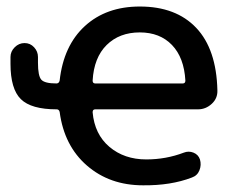

<svg xmlns="http://www.w3.org/2000/svg" viewBox="-20 -550 719 580"><path d="M402.3 -452.1Q340.8 -452.1 302.2 -414.1Q263.7 -376 259.8 -306.6Q259.8 -297.9 267.6 -297.9H532.2Q540 -297.9 540 -306.6Q536.1 -376 499.5 -414.1Q462.9 -452.1 402.3 -452.1ZM151.4 -219.7Q74.2 -219.7 43 -250.5Q11.7 -281.2 11.7 -357.4V-377.9Q11.7 -394.5 24.4 -407.2Q37.1 -419.9 54.2 -419.9Q71.3 -419.9 83 -407.2Q94.7 -394.5 94.7 -377.9V-360.4Q94.7 -320.3 105 -309.1Q115.2 -297.9 150.4 -297.9Q158.2 -297.9 160.2 -306.6Q171.9 -412.1 236.3 -471.2Q300.8 -530.3 402.3 -530.3Q511.7 -530.3 572.8 -465.8Q633.8 -401.4 636.7 -277.3Q637.7 -252.9 619.6 -236.3Q601.6 -219.7 578.1 -219.7H267.6Q259.8 -219.7 259.8 -210.9Q265.6 -144.5 310.5 -106.4Q355.5 -68.4 421.9 -68.4Q481.4 -68.4 535.2 -88.9Q549.8 -94.7 564.5 -88.9Q579.1 -83 584 -68.4Q588.9 -51.8 582.5 -35.6Q576.2 -19.5 559.6 -13.7Q496.1 10.7 412.1 9.8Q311.5 9.8 242.7 -49.8Q173.8 -109.4 160.2 -211.9Q158.2 -219.7 151.4 -219.7Z"/></svg>

Font: Rounded Mgen+ 2p medium
Style: Regular
Weight: 500
Designer: [Source Han Sans]
Ryoko NISHIZUKA  (kana & ideographs); Paul D. Hunt (Latin, Greek & Cyrillic); Wenlong ZHANG  (bopomofo
Version: Version 1.059.20150602